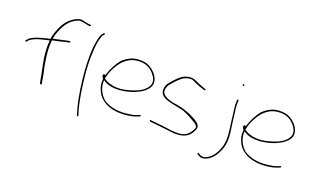

<svg xmlns="http://www.w3.org/2000/svg" viewBox="-98 -1265 3252 1999"><g transform="rotate(20 1528.5 -266.0)"><path d="M51 -340C51 -337 53 -333 59 -333C61 -333 64 -334 65 -335L77 -350C86 -360 100 -370 118 -379C152 -398 213 -413 271 -426L289 -430L288 -415C279 -292 305 -177 327 -77C333 -49 338 -8 344 14L348 26C348 28 348 28 353 31C361 37 367 26 367 21L363 9C360 1 358 -12 357 -28C348 -93 329 -148 320 -220C310 -278 303 -351 308 -420C308 -424 311 -435 312 -440C361 -446 423 -466 450 -471L490 -480C493 -480 493 -480 494 -482C502 -493 493 -495 483 -495L446 -487C421 -482 383 -473 332 -462L312 -458L315 -474C318 -488 321 -500 325 -514C355 -599 396 -683 490 -723C502 -728 513 -730 523 -730C556 -730 585 -716 618 -713H632C637 -713 640 -716 640 -721C640 -726 637 -729 632 -729H618C610 -730 600 -731 589 -733C567 -738 544 -746 523 -746C511 -746 495 -743 481 -737C419 -709 369 -659 340 -599C317 -555 300 -505 290 -448L282 -446C194 -427 102 -402 66 -361L54 -347C53 -345 51 -342 51 -340Z M734 -350C736 -236 757 -74 776 24C785 74 794 112 803 141C811 170 815 188 818 195V196L823 210C831 216 837 216 837 203L833 192V191C831 182 826 165 817 137C794 52 778 -51 765 -161C750 -272 746 -394 754 -502C759 -566 765 -601 780 -645C784 -657 787 -666 795 -673L804 -682C805 -683 806 -686 806 -688C806 -693 803 -696 798 -696C796 -696 794 -695 793 -694L784 -685C768 -669 757 -633 750 -596C735 -529 732 -444 734 -350Z M932 -282C926 -270 937 -257 947 -247V-239C943 -181 952 -149 973 -107C1016 -19 1124 45 1297 29C1347 24 1380 16 1406 6L1443 -8C1445 -9 1447 -12 1448 -18C1450 -20 1450 -21 1445 -22H1437L1400 -8C1375 2 1342 8 1293 13C1189 24 1097 -1 1043 -41C1000 -81 962 -138 962 -217V-235L977 -225C1006 -207 1041 -195 1096 -192C1174 -188 1246 -207 1302 -227C1369 -255 1428 -291 1453 -346C1473 -400 1446 -452 1415 -486C1387 -516 1352 -544 1300 -555C1184 -576 1112 -533 1055 -479C1017 -434 980 -364 960 -299L956 -289L946 -293C939 -296 936 -292 932 -283ZM965 -254 968 -268C983 -343 1026 -419 1071 -469C1111 -507 1154 -537 1222 -543C1317 -552 1369 -514 1402 -476C1425 -450 1459 -404 1438 -352C1424 -319 1394 -293 1366 -275C1324 -249 1264 -229 1198 -215C1097 -193 1009 -219 965 -254ZM968 -268Z M1555 -10C1550 -6 1556 3 1559 5L1574 8C1606 11 1646 16 1685 19C1733 23 1784 32 1831 36C1938 40 1986 10 2019 -39C2029 -55 2043 -83 2045 -103C2041 -133 2024 -149 2000 -164V-165H1999C1990 -172 1979 -178 1964 -185C1948 -192 1934 -201 1914 -210C1871 -227 1827 -242 1780 -251L1717 -261C1683 -267 1642 -282 1621 -298C1603 -312 1590 -326 1590 -353V-355C1591 -367 1596 -382 1602 -399C1610 -416 1630 -439 1662 -474C1694 -508 1721 -529 1742 -539C1771 -552 1802 -561 1836 -550V-549L1872 -533L1873 -532C1899 -519 1928 -510 1956 -501L1977 -494H1978C1982 -494 1985 -493 1987 -493C1990 -504 1987 -508 1984 -509L1961 -516H1960C1947 -521 1936 -525 1924 -530C1893 -541 1873 -554 1846 -564C1806 -576 1772 -571 1732 -554C1711 -545 1681 -521 1646 -484C1611 -447 1589 -420 1584 -404C1577 -386 1575 -370 1574 -354C1574 -248 1731 -250 1838 -220H1840C1898 -198 1951 -168 1990 -143C2009 -134 2020 -122 2028 -103L2030 -100C2010 -41 1972 9 1897 19C1819 27 1750 9 1688 3C1649 0 1607 -6 1577 -8L1561 -10C1560 -10 1558 -11 1555 -10Z M2141 157 2161 168C2177 178 2192 181 2209 178C2293 163 2345 85 2373 3C2390 -47 2393 -103 2385 -169C2377 -234 2365 -306 2359 -368C2354 -414 2346 -444 2349 -491L2350 -514V-515C2350 -517 2347 -522 2344 -522C2337 -522 2335 -521 2334 -514L2333 -491C2332 -475 2332 -458 2335 -439C2341 -387 2348 -325 2356 -268C2368 -188 2385 -78 2357 -1C2338 59 2301 119 2249 148C2227 160 2200 172 2169 155L2147 142C2146 141 2146 141 2142 142C2133 144 2137 153 2141 157ZM2334 -686C2334 -681 2340 -675 2346 -675C2351 -675 2353 -677 2353 -682C2353 -687 2347 -694 2342 -694C2340 -694 2334 -689 2334 -686Z M2488 -282C2482 -270 2493 -257 2503 -247V-239C2499 -181 2508 -149 2529 -107C2572 -19 2680 45 2853 29C2903 24 2936 16 2962 6L2999 -8C3001 -9 3003 -12 3004 -18C3006 -20 3006 -21 3001 -22H2993L2956 -8C2931 2 2898 8 2849 13C2745 24 2653 -1 2599 -41C2556 -81 2518 -138 2518 -217V-235L2533 -225C2562 -207 2597 -195 2652 -192C2730 -188 2802 -207 2858 -227C2925 -255 2984 -291 3009 -346C3029 -400 3002 -452 2971 -486C2943 -516 2908 -544 2856 -555C2740 -576 2668 -533 2611 -479C2573 -434 2536 -364 2516 -299L2512 -289L2502 -293C2495 -296 2492 -292 2488 -283ZM2521 -254 2524 -268C2539 -343 2582 -419 2627 -469C2667 -507 2710 -537 2778 -543C2873 -552 2925 -514 2958 -476C2981 -450 3015 -404 2994 -352C2980 -319 2950 -293 2922 -275C2880 -249 2820 -229 2754 -215C2653 -193 2565 -219 2521 -254ZM2524 -268Z"/></g></svg>

Font: Stray Cat
Style: ExLtExt
Weight: 200
Version: Version 1.0